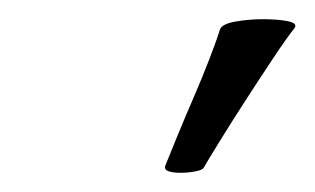

<svg xmlns="http://www.w3.org/2000/svg" viewBox="-20 -605 328 200"><path d="M168 -425Q161 -425 156 -426.5Q151 -428 152 -432Q156 -442 164 -461.5Q172 -481 181.5 -503Q191 -525 198.5 -544.5Q206 -564 209 -574Q211 -580 225 -582.5Q239 -585 254 -585Q269 -585 279.5 -583Q290 -581 287 -576Q279 -566 265 -545Q251 -524 235.5 -500Q220 -476 208 -456.5Q196 -437 192 -430Q191 -428 183.5 -426.5Q176 -425 168 -425Z"/></svg>

Font: Praise
Style: Regular
Weight: 400
Designer: Robert E. Leuschke
Foundry: Robert E. Leuschke
Version: Version 1.100; ttfautohint (v1.8.3)